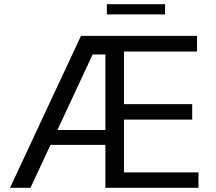

<svg xmlns="http://www.w3.org/2000/svg" viewBox="-20 -900 1035 920"><path d="M28 0H126L222 -206H485V0H931V-74H574V-327H901V-401H574V-653H924V-728H368ZM255 -277 424 -639H485V-277ZM492 -831H771V-880H492Z"/></svg>

Font: Wafeq
Style: Regular
Weight: 400
Designer: Rasmus Andersson & Azza Alameddine
Foundry: Google & TypeTogether
Version: Version 3.000;FEAKit 1.0